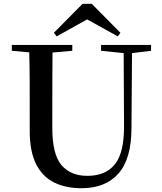

<svg xmlns="http://www.w3.org/2000/svg" viewBox="-20 -971 849 1009"><path d="M461.9 -951.2 612.8 -798.8 599.1 -779.8 438 -869.1 277.8 -779.8 263.2 -798.8 414.1 -951.2ZM511.2 -704.1V-734.9H773.9V-704.1L673.8 -691.9L670.9 -295.9Q670.4 -136.2 602.5 -59.1Q534.7 18.1 407.2 18.1Q326.2 18.1 265.1 -11.7Q204.1 -41.5 170.2 -107.7Q136.2 -173.8 136.2 -284.2V-397Q136.2 -471.2 136 -546.1Q135.7 -621.1 133.8 -695.8L42 -704.1V-734.9H359.9V-704.1L255.9 -694.8Q255.4 -621.6 255.1 -546.9Q254.9 -472.2 254.9 -397V-298.8Q254.9 -160.2 303 -103.5Q351.1 -46.9 439 -46.9Q535.2 -46.9 584 -107.9Q632.8 -168.9 631.8 -310.1L629.9 -691.9Z"/></svg>

Font: Source Han Serif TW SemiBold
Style: Regular
Weight: 600
Designer: Ryoko NISHIZUKA Ë•øÂ°öÊ∂ºÂ≠ê (kana & ideographs); Frank Grie√ühammer (Latin, Greek & Cyrillic); Wenlong ZHANG Âº†ÊñáÈæô 
Foundry: Adobe
Version: Version 2.003;hotconv 1.1.1;makeotfexe 2.6.0